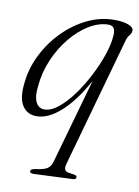

<svg xmlns="http://www.w3.org/2000/svg" viewBox="-79 -492 573 789"><g transform="rotate(10 207.5 -97.5)"><path d="M119 243.5Q101 244.5 101 234.5Q101 226 119 223Q155 218.5 169.2 209.5Q183.5 200.5 189 180.5L289.5 -175Q240.5 -85.5 188 -38.8Q135.5 8 87.5 8Q48 8 28 -23Q8 -54 14.5 -113Q19.5 -175 47.8 -233.2Q76 -291.5 120.8 -337.5Q165.5 -383.5 220.5 -410.5Q275.5 -437.5 334 -437.5Q371.5 -437.5 393.5 -428.8Q415.5 -420 415 -406Q414.5 -395.5 406.2 -386Q398 -376.5 393.5 -360L242.5 180Q234 209.5 256 213.5L282.5 217.5Q293 220 293 226.5Q293 236.5 279.5 236.5ZM72.5 -115Q67 -71.5 78.5 -48.2Q90 -25 114 -25Q141.5 -25 172 -49.8Q202.5 -74.5 231.8 -114.5Q261 -154.5 285.2 -201.8Q309.5 -249 324.8 -295Q340 -341 341.5 -376.5Q343.5 -414 314.5 -414Q275 -414 234.2 -389.5Q193.5 -365 158.8 -323Q124 -281 100.8 -227.2Q77.5 -173.5 72.5 -115Z"/></g></svg>

Font: Fraunces 144pt Soft Light
Style: Italic
Weight: 300
Italic angle: -16°
Version: Version 1.000;[b76b70a41]